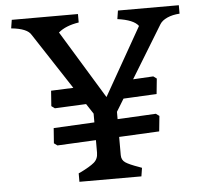

<svg xmlns="http://www.w3.org/2000/svg" viewBox="-53 -805 914 861"><g transform="rotate(-5 404.0 -375.0)"><path d="M279 -42Q322 -63 341 -79Q360 -95 360 -123V-299L114 -675Q97 -705 25 -712L31 -750H329V-712Q270 -703 237 -675L424 -368L597 -673Q576 -702 503 -712L509 -750H783V-712Q751 -710 727.5 -699.5Q704 -689 694 -673L465 -298V-103Q465 -81 482 -69.5Q499 -58 542 -43L555 -38L549 0H270V-38Q273 -40 279 -42ZM171 -182 176 -250 638 -274 653 -263 646 -194 186 -171ZM174 -349 179 -418 326 -424 360 -346 189 -338ZM515 -435 641 -442 656 -431 649 -362 473 -353Z"/></g></svg>

Font: TMT Limkin
Style: Regular
Weight: 400
Designer: Gabriel Drozdov
Version: Version 1.000;Glyphs 3.1.2 (3151)